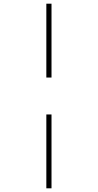

<svg xmlns="http://www.w3.org/2000/svg" viewBox="-20 -780 531 1040"><path d="M231 -760H259V-360H231ZM231 -160H259V240H231Z"/></svg>

Font: Noto Serif NarrowThin
Style: Italic
Weight: 250
Width: 4
Italic angle: -12°
Designer: Monotype Design Team
Foundry: Monotype Imaging Inc.
Version: Version 1.001